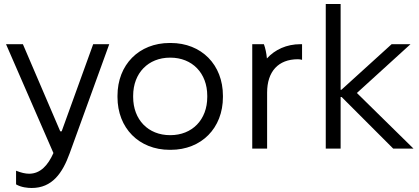

<svg xmlns="http://www.w3.org/2000/svg" viewBox="-20 -740 2085 956"><path d="M138 196C239 196 291 123 327 23L524 -520H444L287 -86H280L94 -520H10L246 22C219 83 181 125 125 125C106 125 85 120 60 110V178C85 193 118 196 138 196Z M825 6H830C983 6 1090 -102 1090 -257V-263C1090 -418 983 -526 830 -526H825C672 -526 565 -418 565 -263V-257C565 -102 672 6 825 6ZM827 -67C718 -67 643 -144 643 -257V-263C643 -376 718 -453 827 -453H828C937 -453 1012 -376 1012 -263V-257C1012 -144 937 -67 828 -67Z M1236 0H1310V-279C1310 -384 1366 -445 1463 -445C1471 -445 1477 -444 1484 -442V-520H1476C1407 -520 1349 -493 1309 -449C1307 -474 1301 -501 1294 -520H1236Z M1602 0H1676V-257H1681L1938 0H2039L1757 -277L2024 -520H1930L1680 -293H1676V-720H1602Z"/></svg>

Font: Fixel Display Regular
Style: Regular
Weight: 400
Designer: AlfaBravo + MacPaw
Foundry: Kyrylo Tkachov, Marchela Mozhyna, Serhii Makarenko, Maria Weinstein, Zakhar Kryvoshyya
Version: Version 1.211